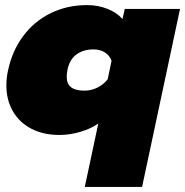

<svg xmlns="http://www.w3.org/2000/svg" viewBox="-20 -515 727 754"><path d="M366 -30Q338 -10 296.5 2.5Q255 15 213 15Q151 15 104 -9Q57 -33 31 -77.5Q5 -122 5 -180Q5 -211 12 -240Q28 -316 71.5 -374Q115 -432 179.5 -463.5Q244 -495 322 -495Q365 -495 402.5 -480Q440 -465 461 -440L470 -480H687L538 219H313ZM403 -204 418 -276Q411 -297 392 -309Q373 -321 347 -321Q307 -321 280 -301Q253 -281 245 -241Q242 -226 242 -213Q242 -186 259 -172.5Q276 -159 312 -159Q338 -159 362.5 -171Q387 -183 403 -204Z"/></svg>

Font: Prompt Black
Style: Italic
Weight: 900
Italic angle: -12°
Designer: Katatrad Team
Foundry: CadsonDemak
Version: Version 1.001